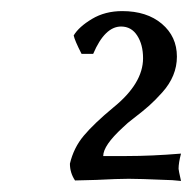

<svg xmlns="http://www.w3.org/2000/svg" viewBox="-20 -707 347 346"><path d="M198.2 -659.2Q168.9 -659.2 147.9 -609.9H127Q114.7 -633.8 112.8 -643.1Q122.1 -658.7 145.8 -672.9Q169.4 -687 200.2 -687Q244.6 -687 271.7 -664.1Q298.8 -641.1 298.8 -605Q298.8 -587.4 292.2 -571.3Q285.6 -555.2 272.7 -540.8Q259.8 -526.4 248.8 -516.6Q237.8 -506.8 221.2 -494.1Q209.5 -485.4 201.2 -477.1Q166 -444.8 166 -425.8H207Q253.4 -425.8 306.2 -430.2Q301.8 -413.6 301.8 -402.8Q301.8 -400.4 306.2 -380.9Q289.1 -382.8 277.8 -382.8Q231.9 -384.8 211.9 -384.8Q191.9 -384.8 153.8 -382.8Q148.9 -382.8 135 -382.3Q121.1 -381.8 115.2 -381.8Q106 -395.5 106 -412.1Q112.8 -440.9 131.1 -462.6Q149.4 -484.4 184.1 -513.2Q237.8 -556.6 237.8 -602.1Q237.8 -626.5 227.3 -642.8Q216.8 -659.2 198.2 -659.2Z"/></svg>

Font: Linear Smooth
Style: Regular
Weight: 400
Designer: Philipp H. Poll, Flanker
Foundry: Philipp H. Poll, reworked by Flanker
Version: Version 1.061 | FøM Fix